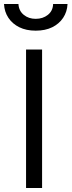

<svg xmlns="http://www.w3.org/2000/svg" viewBox="-46 -938 357 958"><path d="M84 0V-691H164V0ZM132 -785Q85 -785 50.5 -802Q16 -819 -4 -849Q-24 -879 -26 -918H46Q48 -884 72.5 -864Q97 -844 132 -844Q168 -844 193 -864Q218 -884 219 -918H291Q289 -879 269 -849Q249 -819 214.5 -802Q180 -785 132 -785Z"/></svg>

Font: Cairo Play
Style: Regular
Weight: 400
Designer: Mohamed Gaber, Accademia di Belle Arti di Urbino
Foundry: Kief Type Foundry, Accademia di Belle Arti di Urbino
Version: Version 3.119